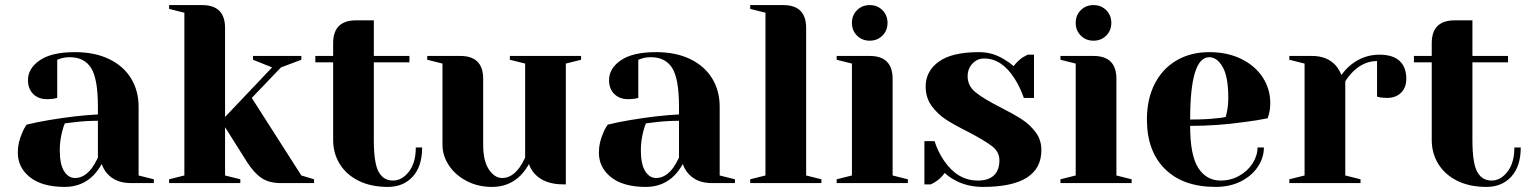

<svg xmlns="http://www.w3.org/2000/svg" viewBox="-20 -720 6015 755"><path d="M50 -120Q50 -159 67 -197Q74 -215 85 -230Q126 -240 174 -248Q282 -266 365 -270V-300Q365 -411 338 -453Q311 -495 255 -495Q234 -495 219 -490L205 -485V-335L192 -332Q176 -330 165 -330Q131 -330 110.5 -350.5Q90 -371 90 -405Q90 -451 136.5 -483Q183 -515 275 -515Q353 -515 409.5 -487.5Q466 -460 495.5 -411.5Q525 -363 525 -300V-30L585 -15V0H495Q435 0 402 -37Q388 -52 380 -75Q366 -50 347 -30Q302 15 235 15Q146 15 98 -23Q50 -61 50 -120ZM342 -60Q353 -75 365 -100V-245Q319 -245 277 -240Q246 -236 235 -235Q230 -224 225 -205Q215 -167 215 -130Q215 -74 232 -47Q249 -20 275 -20Q312 -20 342 -60Z M645 -15 705 -30V-670L645 -685V-700H775Q865 -700 865 -610V-260L1050 -455L975 -485V-500H1165V-485L1085 -455L970 -335L1165 -30L1215 -15V0H1085Q1037 0 1007 -21Q977 -42 950 -85L865 -220V-30L925 -15V0H645Z M1290 -170V-475H1220V-500H1290V-550Q1290 -640 1380 -640H1450V-500H1590V-475H1450V-170Q1450 -78 1469 -44Q1488 -10 1525 -10Q1561 -10 1588 -45Q1615 -80 1615 -140H1640Q1640 -66 1603 -25.5Q1566 15 1505 15Q1439 15 1390.5 -9Q1342 -33 1316 -75Q1290 -117 1290 -170Z M1720 -150V-470L1660 -485V-500H1790Q1880 -500 1880 -410V-150Q1880 -87 1902.5 -53.5Q1925 -20 1955 -20Q1992 -20 2022 -60Q2033 -75 2045 -100V-470L1985 -485V-500H2265V-485L2205 -470V5H2195Q2122 5 2084 -35Q2067 -53 2060 -75Q2046 -50 2027 -30Q1982 15 1915 15Q1859 15 1814.5 -8.5Q1770 -32 1745 -70Q1720 -108 1720 -150Z M2335 -120Q2335 -159 2352 -197Q2359 -215 2370 -230Q2411 -240 2459 -248Q2567 -266 2650 -270V-300Q2650 -411 2623 -453Q2596 -495 2540 -495Q2519 -495 2504 -490L2490 -485V-335L2477 -332Q2461 -330 2450 -330Q2416 -330 2395.5 -350.5Q2375 -371 2375 -405Q2375 -451 2421.5 -483Q2468 -515 2560 -515Q2638 -515 2694.5 -487.5Q2751 -460 2780.5 -411.5Q2810 -363 2810 -300V-30L2870 -15V0H2780Q2720 0 2687 -37Q2673 -52 2665 -75Q2651 -50 2632 -30Q2587 15 2520 15Q2431 15 2383 -23Q2335 -61 2335 -120ZM2627 -60Q2638 -75 2650 -100V-245Q2604 -245 2562 -240Q2531 -236 2520 -235Q2515 -224 2510 -205Q2500 -167 2500 -130Q2500 -74 2517 -47Q2534 -20 2560 -20Q2597 -20 2627 -60Z M2930 -15 2990 -30V-670L2930 -685V-700H3060Q3150 -700 3150 -610V-30L3210 -15V0H2930Z M3270 -15 3330 -30V-470L3270 -485V-500H3400Q3490 -500 3490 -410V-30L3550 -15V0H3270ZM3330 -630Q3330 -660 3350 -680Q3370 -700 3400 -700Q3430 -700 3450 -680Q3470 -660 3470 -630Q3470 -600 3450 -580Q3430 -560 3400 -560Q3370 -560 3350 -580Q3330 -600 3330 -630Z M3734 -12Q3710 -25 3695 -40Q3679 -18 3660 -6Q3651 0 3640 5H3615V-165H3655Q3668 -123 3693 -87Q3746 -10 3825 -10Q3867 -10 3888.5 -30.5Q3910 -51 3910 -90Q3910 -123 3880.5 -145.5Q3851 -168 3788 -201Q3734 -228 3700.5 -249.5Q3667 -271 3643.5 -303.5Q3620 -336 3620 -380Q3620 -440 3671.5 -477.5Q3723 -515 3830 -515Q3883 -515 3928 -487Q3950 -474 3966 -460Q3979 -478 4001 -494Q4018 -504 4021 -505H4046V-335H4006Q3991 -378 3969 -412Q3919 -490 3850 -490Q3823 -490 3804 -470Q3785 -450 3785 -420Q3785 -382 3817 -356.5Q3849 -331 3914 -298Q3967 -271 3998.5 -250.5Q4030 -230 4052.5 -200Q4075 -170 4075 -130Q4075 15 3845 15Q3783 15 3734 -12Z M4150 -15 4210 -30V-470L4150 -485V-500H4280Q4370 -500 4370 -410V-30L4430 -15V0H4150ZM4210 -630Q4210 -660 4230 -680Q4250 -700 4280 -700Q4310 -700 4330 -680Q4350 -660 4350 -630Q4350 -600 4330 -580Q4310 -560 4280 -560Q4250 -560 4230 -580Q4210 -600 4210 -630Z M4490 -250Q4490 -331 4521 -391Q4552 -451 4607.5 -483Q4663 -515 4735 -515Q4807 -515 4861.5 -488Q4916 -461 4945.5 -415.5Q4975 -370 4975 -315Q4975 -290 4970 -272L4965 -255Q4922 -246 4872 -240Q4767 -225 4660 -225Q4660 -109 4692 -59.5Q4724 -10 4780 -10Q4819 -10 4852.5 -28.5Q4886 -47 4905.5 -77.5Q4925 -108 4925 -140H4950Q4950 -100 4926 -64Q4902 -28 4859 -6.5Q4816 15 4760 15Q4632 15 4561 -55.5Q4490 -126 4490 -250ZM4764 -255Q4781 -256 4800 -260Q4801 -265 4805 -282Q4810 -307 4810 -335Q4810 -418 4788 -456.5Q4766 -495 4735 -495Q4660 -495 4660 -250Q4724 -250 4764 -255Z M5050 -15 5110 -30V-470L5050 -485V-500H5140Q5199 -500 5233 -462Q5246 -447 5255 -425Q5270 -447 5292 -465Q5342 -505 5404 -505Q5457 -505 5483.5 -480.5Q5510 -456 5510 -410Q5510 -376 5489.5 -355.5Q5469 -335 5435 -335Q5421 -335 5407 -337L5395 -340V-480Q5344 -480 5302 -440Q5282 -420 5270 -400V-30L5330 -15V0H5050Z M5610 -170V-475H5540V-500H5610V-550Q5610 -640 5700 -640H5770V-500H5910V-475H5770V-170Q5770 -78 5789 -44Q5808 -10 5845 -10Q5881 -10 5908 -45Q5935 -80 5935 -140H5960Q5960 -66 5923 -25.5Q5886 15 5825 15Q5759 15 5710.5 -9Q5662 -33 5636 -75Q5610 -117 5610 -170Z"/></svg>

Font: Yeseva One
Style: Regular
Weight: 400
Designer: Jovanny Lemonad
Foundry: Jovanny Lemonad
Version: Version 2.000